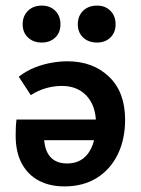

<svg xmlns="http://www.w3.org/2000/svg" viewBox="-20 -653 503 686"><path d="M210 13Q158 13 119 -7.5Q80 -28 58 -68.5Q36 -109 36 -168Q36 -183 36.5 -197Q37 -211 39 -226H137V-171Q137 -120 158 -94.5Q179 -69 219 -69Q255 -69 278 -87.5Q301 -106 312 -138Q323 -170 323 -211Q323 -274 290 -310Q257 -346 201 -346Q173 -346 144.5 -338Q116 -330 90 -313L47 -379Q76 -401 106 -412.5Q136 -424 165.5 -429Q195 -434 221 -434Q312 -434 369.5 -379Q427 -324 427 -225Q427 -155 400.5 -101Q374 -47 325.5 -17Q277 13 210 13ZM51 -152V-226H374L361 -152ZM129 -501Q99 -501 80 -519Q61 -537 61 -566Q61 -596 80 -614.5Q99 -633 129 -633Q159 -633 177.5 -614.5Q196 -596 196 -566Q196 -537 177.5 -519Q159 -501 129 -501ZM327 -501Q296 -501 277 -519Q258 -537 258 -566Q258 -596 277 -614.5Q296 -633 327 -633Q356 -633 374.5 -614.5Q393 -596 393 -566Q393 -537 374.5 -519Q356 -501 327 -501Z"/></svg>

Font: Ysabeau
Style: Bold
Weight: 700
Designer: Christian Thalmann (Catharsis Fonts)
Version: Version 2.000;gftools[0.9.27.dev2+g8671c4b]